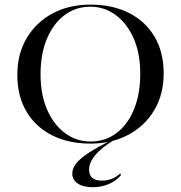

<svg xmlns="http://www.w3.org/2000/svg" viewBox="-20 -602 773 820"><path d="M366.1 11.3Q272.6 11.3 202.4 -24.2Q132.3 -59.7 93.1 -125.4Q54 -191.1 54 -282.3Q54 -371.8 94 -439.1Q133.9 -506.5 204 -544.4Q274.2 -582.3 366.1 -582.3Q460.5 -582.3 530.6 -546.8Q600.8 -511.3 639.9 -445.6Q679 -379.8 679 -288.7Q679 -199.2 639.1 -131.9Q599.2 -64.5 528.6 -26.6Q458.1 11.3 366.1 11.3ZM366.1 2.4Q429.8 2.4 477.8 -33.9Q525.8 -70.2 552.4 -135.5Q579 -200.8 579 -286.3Q579 -375 550.4 -439.1Q521.8 -503.2 473.4 -538.3Q425 -573.4 366.1 -573.4Q303.2 -573.4 255.2 -537.1Q207.3 -500.8 180.2 -435.9Q153.2 -371 153.2 -284.7Q153.2 -196.8 181.9 -132.3Q210.5 -67.7 258.9 -32.7Q307.3 2.4 366.1 2.4ZM376.6 197.6Q335.5 197.6 312.1 181.9Q288.7 166.1 288.7 139.5Q288.7 116.9 306 95.2Q323.4 73.4 360.9 49.2Q398.4 25 458.1 -4H466.9Q415.3 27.4 387.9 59.3Q360.5 91.1 360.5 122.6Q360.5 169.4 415.3 169.4Q460.5 169.4 493.5 138.7L496.8 146Q475.8 171 444 184.3Q412.1 197.6 376.6 197.6Z"/></svg>

Font: Playfair 144pt SemiExpanded Medium
Style: Regular
Weight: 500
Width: 6
Designer: Claus Eggers Sørensen
Foundry: Claus Eggers Sørensen
Version: Version 2.203